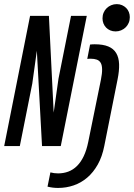

<svg xmlns="http://www.w3.org/2000/svg" viewBox="-40 -716 656 941"><path d="M257.8 0H166L140.6 -467.3L118.2 -306.2L57.1 0H-19.5L107.4 -638.2H199.7L223.1 -164.1L246.6 -330.1L308.1 -638.2H385.3ZM462.4 -626Q462.4 -641.1 467.8 -653.8Q473.1 -666.5 482.7 -675.8Q492.2 -685.1 504.9 -690.4Q517.6 -695.8 532.2 -695.8Q546.4 -695.8 558.1 -690.7Q569.8 -685.5 578.4 -677Q586.9 -668.5 591.6 -656.7Q596.2 -645 596.2 -631.8Q596.2 -616.7 590.8 -604Q585.4 -591.3 575.9 -582Q566.4 -572.8 553.7 -567.4Q541 -562 526.4 -562Q512.2 -562 500.2 -567.1Q488.3 -572.3 480 -580.8Q471.7 -589.4 467 -601.1Q462.4 -612.8 462.4 -626ZM207 128.9Q225.1 133.8 244.6 133.8Q271.5 133.8 294.9 125Q318.4 116.2 337.4 97.4Q356.4 78.6 370.4 49.3Q384.3 20 392.6 -21L454.6 -325.2Q460.9 -356.4 460.4 -376.7Q460 -397 453.4 -408.2Q446.8 -419.4 434.3 -423.8Q421.9 -428.2 404.8 -428.2Q400.4 -428.2 395.8 -428Q391.1 -427.7 387.7 -427.2L401.4 -497.6Q412.1 -499 423.8 -499Q464.8 -499 490.7 -488.3Q516.6 -477.5 529.5 -455.8Q542.5 -434.1 543.7 -401.6Q544.9 -369.1 536.1 -326.2L471.2 -1Q460.9 51.8 439.2 90.3Q417.5 128.9 387.5 154.5Q357.4 180.2 321 192.6Q284.7 205.1 244.6 205.1Q217.8 205.1 192.9 198.7Z"/></svg>

Font: Code New Roman
Style: Italic
Weight: 400
Italic angle: -11°
Monospace: yes
Designer: Sam Radian
Foundry: Code New Roman
Version: Version 1.508 October 19, 2014